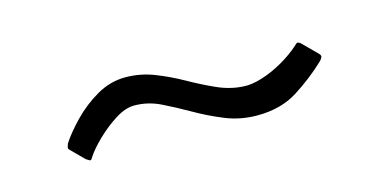

<svg xmlns="http://www.w3.org/2000/svg" viewBox="-29 -737 548 273"><g transform="rotate(-15 245.0 -600.5)"><path d="M432 -601Q412 -582 387 -566Q362 -550 327 -550Q302 -550 280 -559Q258 -568 238 -579.5Q218 -591 199.5 -600Q181 -609 161 -609Q148 -609 133 -599.5Q118 -590 104.5 -577Q91 -564 84 -553Q82 -549 80 -550Q78 -551 75 -553L56 -572Q54 -574 54.5 -576Q55 -578 56 -581Q65 -595 81 -611.5Q97 -628 117 -639.5Q137 -651 159 -651Q181 -651 201.5 -643Q222 -635 241.5 -624Q261 -613 280 -604.5Q299 -596 318 -595Q330 -594 346 -599Q362 -604 377.5 -613Q393 -622 404 -632Q406 -634 407.5 -635Q409 -636 413 -633L434 -612Q437 -609 436 -606.5Q435 -604 432 -601Z"/></g></svg>

Font: Glory Thin Light
Style: Regular
Weight: 300
Version: Version 1.011